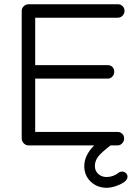

<svg xmlns="http://www.w3.org/2000/svg" viewBox="-20 -690 643 911"><path d="M560.1 124Q569.3 124 577.1 131.1Q585 138.2 585 147.9Q585 168.9 549.6 185.1Q514.2 201.2 484.9 201.2Q439.5 200.2 409.7 171.1Q379.9 142.1 379.9 98.1Q379.9 46.9 426.8 0H116.2Q102.5 0 92.8 -9.8Q83 -19.5 83 -33.2V-638.2Q83 -651.4 92.8 -660.6Q102.5 -669.9 116.2 -669.9H539.1Q552.7 -669.9 561.8 -660.9Q570.8 -651.9 570.8 -638.2Q570.8 -625 561.5 -615.5Q552.2 -606 539.1 -606H147V-380.9H491.2Q504.9 -380.9 513.4 -372.3Q522 -363.8 522 -350.1Q522 -336.4 513.2 -326.7Q504.4 -316.9 491.2 -316.9H147V-64H537.1Q550.8 -64 559.8 -55.4Q568.8 -46.9 568.8 -33.2Q568.8 -19.5 559.6 -9.8Q550.3 0 537.1 0H503.9L502 2Q462.9 31.7 446.5 52.2Q430.2 72.8 430.2 98.1Q430.2 120.6 446.3 135.3Q462.4 149.9 485.8 149.9Q517.6 149.9 543.9 128.9Q549.8 124 560.1 124Z"/></svg>

Font: Comic Neue
Style: Regular
Weight: 400
Designer: Craig Rozynski
Foundry: Craig Rozynski
Version: Version 2.003;hotconv 1.0.109;makeotfexe 2.5.65596